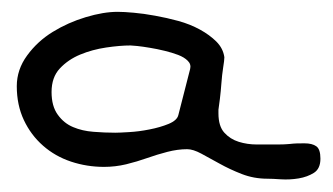

<svg xmlns="http://www.w3.org/2000/svg" viewBox="-20 -295 551 318"><path d="M290 -47.9Q274.4 -47.9 257.3 -43.5Q240.2 -39.1 223.6 -33.2Q207 -27.3 189 -22.9Q170.9 -18.6 152.3 -18.6Q124 -18.6 97.7 -27.3Q71.3 -36.1 51.3 -53.7Q31.2 -71.3 19.5 -96.2Q7.8 -121.1 7.8 -152.3Q7.8 -179.7 24.9 -203.1Q42 -226.6 67.4 -242.2Q92.8 -257.8 122.1 -266.6Q151.4 -275.4 174.8 -275.4Q185.5 -275.4 201.7 -273.9Q217.8 -272.5 236.8 -269Q255.9 -265.6 275.4 -260.3Q294.9 -254.9 311 -246.1Q327.1 -237.3 338.4 -226.1Q349.6 -214.8 351.6 -200.2Q351.6 -195.3 349.6 -183.1Q347.7 -170.9 346.7 -157.2Q345.7 -143.6 344.2 -131.3Q342.8 -119.1 341.8 -113.3V-107.4Q341.8 -85.9 351.6 -75.2Q361.3 -64.5 375.5 -60.1Q389.6 -55.7 405.3 -55.7H436.5Q451.2 -55.7 455.1 -56.2Q459 -56.6 460.4 -56.6Q461.9 -56.6 465.3 -57.1Q468.8 -57.6 484.4 -57.6Q497.1 -57.6 503.9 -52.7Q510.7 -47.9 510.7 -32.2Q510.7 -15.6 500 -8.8Q489.3 -2 474.6 0.5Q460 2.9 445.3 2Q430.7 1 422.9 1Q400.4 1 380.4 -6.8Q360.4 -14.6 343.8 -23.9Q327.1 -33.2 313.5 -40.5Q299.8 -47.9 290 -47.9ZM65.4 -142.6Q65.4 -119.1 75.7 -105Q85.9 -90.8 101.1 -84.5Q116.2 -78.1 134.8 -76.7Q153.3 -75.2 170.9 -75.2Q177.7 -75.2 193.8 -76.2Q210 -77.1 227.5 -80.6Q245.1 -84 259.3 -89.8Q273.4 -95.7 275.4 -104.5L294.9 -180.7Q296.9 -188.5 291 -194.3Q285.2 -200.2 274.9 -204.1Q264.6 -208 252.4 -210.9Q240.2 -213.9 228.5 -215.8Q216.8 -217.8 207.5 -218.8Q198.2 -219.7 196.3 -219.7Q178.7 -219.7 155.8 -216.3Q132.8 -212.9 112.8 -204.6Q92.8 -196.3 79.1 -181.6Q65.4 -167 65.4 -142.6Z"/></svg>

Font: Swanky and Moo Moo Cyrillic
Style: Regular
Weight: 400
Designer: Kimberly Geswein; Denis Ignatov
Foundry: Kimberly Geswein; Denis Ignatov
Version: Version 1.003 June 27, 2018